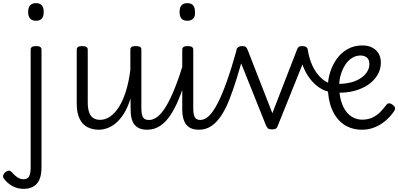

<svg xmlns="http://www.w3.org/2000/svg" viewBox="-98 -808 2533 1221"><path d="M53 393Q11 393 -21.5 374Q-54 355 -74 327Q-81 316 -77 305Q-73 294 -63 286Q-48 276 -38.5 277.5Q-29 279 -21 289Q-6 307 12.5 319.5Q31 332 52 332Q79 332 88 312Q97 292 97 257V-493Q97 -504 105.5 -509.5Q114 -515 131 -515Q149 -515 157.5 -509.5Q166 -504 166 -493V254Q166 305 152 335.5Q138 366 112 379.5Q86 393 53 393ZM131 -676Q106 -676 93.5 -690Q81 -704 81 -732Q81 -760 93.5 -774Q106 -788 131 -788Q156 -788 168 -774Q180 -760 180 -732Q180 -704 168 -690Q156 -676 131 -676Z M531 17Q491 17 459 1Q427 -15 408.5 -52Q390 -89 390 -150V-493Q390 -504 398.5 -509.5Q407 -515 424 -515Q442 -515 451 -509.5Q460 -504 460 -493V-159Q460 -121 468 -96Q476 -71 493.5 -58.5Q511 -46 539 -46Q572 -46 602 -66.5Q632 -87 657.5 -126.5Q683 -166 702 -225.5Q721 -285 731 -364V-493Q731 -505 739.5 -510Q748 -515 766 -515Q784 -515 792.5 -510Q801 -505 801 -493V-121Q801 -79 811.5 -62Q822 -45 849 -45Q861 -45 866.5 -35.5Q872 -26 871 -14Q870 -2 861.5 7.5Q853 17 836 17Q814 17 796 11Q778 5 764 -8Q750 -21 742 -44Q734 -67 733 -100L732 -182Q715 -126 691 -87.5Q667 -49 640 -26Q613 -3 584.5 7Q556 17 531 17Z M838 17Q825 17 819 7.5Q813 -2 814 -14Q815 -26 824 -35.5Q833 -45 850 -45Q876 -45 902 -64.5Q928 -84 955 -127Q982 -170 1010.5 -239.5Q1039 -309 1070 -410Q1074 -421 1085 -422.5Q1096 -424 1104.5 -417Q1113 -410 1110 -398Q1082 -291 1053 -213.5Q1024 -136 992 -85Q960 -34 922 -8.5Q884 17 838 17Z M1165 17Q1142 17 1122.5 10Q1103 3 1089.5 -12Q1076 -27 1068.5 -52Q1061 -77 1061 -114V-493Q1061 -504 1069.5 -509.5Q1078 -515 1095 -515Q1113 -515 1122 -509.5Q1131 -504 1131 -493V-121Q1131 -80 1141 -62.5Q1151 -45 1177 -45Q1189 -45 1195 -35.5Q1201 -26 1200 -14Q1199 -2 1190.5 7.5Q1182 17 1165 17ZM1093 -676Q1068 -676 1056 -690Q1044 -704 1044 -732Q1044 -760 1056 -774Q1068 -788 1093 -788Q1118 -788 1130 -774Q1142 -760 1142 -732Q1144 -704 1131 -690Q1118 -676 1093 -676Z M1167 17Q1154 17 1149 7.5Q1144 -2 1145.5 -14Q1147 -26 1155 -35.5Q1163 -45 1175 -45Q1204 -45 1231 -71Q1258 -97 1286 -151Q1314 -205 1344 -289Q1374 -373 1407 -491Q1411 -503 1423.5 -503Q1436 -503 1447 -495Q1458 -487 1455 -475Q1431 -386 1407.5 -310Q1384 -234 1360 -173.5Q1336 -113 1307.5 -70.5Q1279 -28 1244.5 -5.5Q1210 17 1167 17Z M1632 15Q1614 15 1607 9Q1600 3 1595 -7L1408 -474Q1401 -490 1411 -502.5Q1421 -515 1443 -515Q1457 -515 1464 -510Q1471 -505 1476 -493L1634 -88L1791 -493Q1795 -505 1802 -510Q1809 -515 1822 -515Q1846 -515 1854.5 -504Q1863 -493 1856 -474L1668 -7Q1665 3 1657.5 9Q1650 15 1632 15Z M2013 -219Q1969 -227 1934 -250Q1899 -273 1872 -309Q1845 -345 1829 -388Q1813 -431 1809 -477Q1807 -487 1814.5 -494Q1822 -501 1831.5 -503.5Q1841 -506 1849.5 -504Q1858 -502 1859 -493Q1865 -453 1878.5 -415.5Q1892 -378 1913.5 -347.5Q1935 -317 1962.5 -297Q1990 -277 2022 -272Q2032 -270 2035.5 -261.5Q2039 -253 2037.5 -243Q2036 -233 2030 -225.5Q2024 -218 2013 -219Z M2205 17Q2137 17 2088 -17Q2039 -51 2013 -113Q1987 -175 1987 -256Q1987 -303 2002 -350Q2017 -397 2044.5 -435Q2072 -473 2113 -496Q2154 -519 2206 -519Q2244 -519 2270 -505Q2296 -491 2310 -467Q2324 -443 2324 -409Q2324 -367 2302.5 -331Q2281 -295 2243 -269Q2205 -243 2153 -229.5Q2101 -216 2040 -219L2036 -275Q2081 -273 2120.5 -281Q2160 -289 2189 -306.5Q2218 -324 2234.5 -348Q2251 -372 2251 -401Q2251 -429 2235 -442Q2219 -455 2194 -455Q2166 -455 2141 -439.5Q2116 -424 2098 -396.5Q2080 -369 2069.5 -334.5Q2059 -300 2059 -262Q2059 -207 2071 -166.5Q2083 -126 2103 -99.5Q2123 -73 2149.5 -60Q2176 -47 2205 -47Q2242 -47 2270.5 -60.5Q2299 -74 2320.5 -96Q2342 -118 2358 -140Q2367 -152 2378 -151Q2389 -150 2400 -141Q2411 -133 2413.5 -123.5Q2416 -114 2410 -104Q2386 -67 2353 -39.5Q2320 -12 2282.5 2.5Q2245 17 2205 17Z"/></svg>

Font: Playwrite GB S Light
Style: Regular
Weight: 300
Designer: Veronika Burian, José Scaglione
Foundry: TypeTogether
Version: Version 1.002